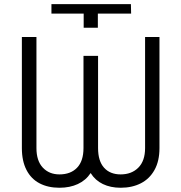

<svg xmlns="http://www.w3.org/2000/svg" viewBox="-20 -883 863 913"><path d="M224.6 -818.4V-863.3H602.5L603.5 -818.4H445.3V-751H377.9V-818.4ZM446.3 -617.2V-178.7Q446.3 -117.2 474.9 -85.4Q503.4 -53.7 553.7 -53.7Q606 -53.7 637.9 -85.9Q669.9 -118.2 669.9 -178.7V-707H738.3V-178.7Q738.3 -117.2 714.8 -75Q691.4 -32.7 649.9 -11.5Q608.4 9.8 553.7 9.8Q505.9 9.8 469.2 -7.8Q432.6 -25.4 411.1 -60.1Q388.2 -25.4 350.1 -7.8Q312 9.8 262.7 9.8Q208.5 9.8 168.2 -11.2Q127.9 -32.2 106 -74.7Q84 -117.2 84 -178.7V-707H153.3V-178.7Q153.3 -118.2 183.6 -85.9Q213.9 -53.7 262.7 -53.7Q315.9 -53.7 346.4 -85.4Q377 -117.2 377 -178.7V-617.2Z"/></svg>

Font: Pretendard JP Light
Style: Regular
Weight: 300
Designer: Base glyphs from Inter by Rasmus Andersson; Hangeul glyphs from Noto Sans CJK(Source Han Sans) by Jang Soo-young and Kan
Foundry: Kil Hyung-jin
Version: Version 1.309